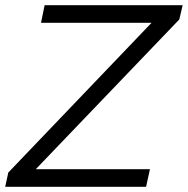

<svg xmlns="http://www.w3.org/2000/svg" viewBox="-50 -720 724 740"><path d="M-30 0 -18 -55 534 -632H108L122 -700H654L641 -645L88 -68H528L513 0Z"/></svg>

Font: Red Hat Display
Style: Italic
Weight: 400
Italic angle: -12°
Designer: Pentagram, MCKL
Foundry: Pentagram, MCKL
Version: Version 1.023; ttfautohint (v1.8.3)